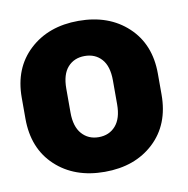

<svg xmlns="http://www.w3.org/2000/svg" viewBox="-60 -517 574 586"><g transform="rotate(-10 226.5 -224.0)"><path d="M8.8 -192.4Q8.8 -99.6 67.4 -44.9Q126 9.8 219.7 9.8Q313.5 9.8 372.1 -44.9Q430.7 -99.6 430.7 -192.4V-257.3Q430.7 -348.6 372.1 -403.3Q313.5 -458 219.7 -458Q126.5 -458 67.6 -403.3Q8.8 -348.6 8.8 -257.3ZM147.5 -260.7Q147.5 -304.7 167.2 -326.9Q187 -349.1 219.7 -349.1Q252.4 -349.1 272.2 -326.9Q292 -304.7 292 -260.7V-186.5Q292 -143.1 272.2 -120.4Q252.4 -97.7 219.7 -97.7Q187.5 -97.7 167.5 -120.4Q147.5 -143.1 147.5 -186.5Z"/></g></svg>

Font: Roboto Flex Super Cond Bold
Style: Regular
Weight: 700
Width: 3
Designer: Berlow after Robertson
Foundry: Google
Version: Version 3.000